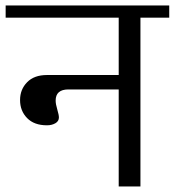

<svg xmlns="http://www.w3.org/2000/svg" viewBox="-33 -670 628 690"><path d="M178.7 -248Q178.7 -256.8 172.9 -276.4Q167 -295.9 167 -308.6Q167 -348.6 212.9 -348.6H393.6V0H471.7V-606.4H575.2V-650.4H-12.7V-606.4H393.6V-400.4H135.7Q89.8 -400.4 64.5 -374.5Q39.1 -348.6 39.1 -310.5Q39.1 -271.5 64.5 -245.6Q89.8 -219.7 135.7 -219.7Q153.3 -219.7 166 -227.1Q178.7 -234.4 178.7 -248Z"/></svg>

Font: Kurale
Style: Regular
Weight: 400
Version: 1.0; ttfautohint (v1.3)